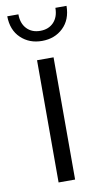

<svg xmlns="http://www.w3.org/2000/svg" viewBox="-85 -772 438 813"><g transform="rotate(-10 134.5 -365.5)"><path d="M99.1 0V-525.5H170.1V0ZM134.6 -602.3Q80.1 -602.3 44 -636.8Q7.8 -671.2 7.2 -730.6H55.1Q55.1 -691.6 76.8 -668.6Q98.5 -645.7 134.6 -645.7Q170.8 -645.7 192.5 -668.6Q214.1 -691.6 214.1 -730.6H262Q261.5 -671.2 225.5 -636.8Q189.6 -602.3 134.6 -602.3Z"/></g></svg>

Font: Montserrat Thin
Style: Regular
Weight: 100
Designer: Julieta Ulanovsky
Foundry: Julieta Ulanovsky
Version: Version 9.000